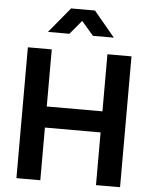

<svg xmlns="http://www.w3.org/2000/svg" viewBox="-63 -1038 859 1089"><g transform="rotate(5 366.5 -493.0)"><path d="M72 -745H208V-420H525V-745H662V0H525V-300H208V0H72ZM297 -986H433L553 -842H434L366 -921L300 -842H178Z"/></g></svg>

Font: Eudoxus Sans
Style: Bold
Weight: 700
Designer: Stijn de Vries
Foundry: tokotype
Version: Version 2.005